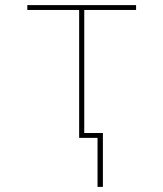

<svg xmlns="http://www.w3.org/2000/svg" viewBox="-20 -540 640 752"><path d="M362 192V0H290V-501H87V-520H513V-501H310V-19H383V192Z"/></svg>

Font: Zed Sans Thin Extended
Style: Regular
Weight: 100
Width: 7
Designer: Belleve Invis
Foundry: Belleve Invis
Version: Version 1.0.0; ttfautohint (v1.8.4)